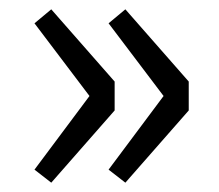

<svg xmlns="http://www.w3.org/2000/svg" viewBox="-20 -458 470 412"><path d="M54 -94 90 -66 226 -221V-283L90 -438L54 -408L172 -252ZM213 -94 249 -66 385 -221V-283L249 -438L213 -408L331 -252Z"/></svg>

Font: Cambridge Sans
Style: Regular
Weight: 400
Version: Version 2.020;PS 002.020;hotconv 1.0.88;makeotf.lib2.5.64775